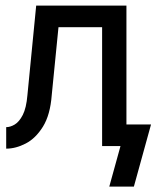

<svg xmlns="http://www.w3.org/2000/svg" viewBox="-20 -528 566 694"><path d="M393.1 0H415.5L375 146.5H463.9L525.9 -78.1H393.1ZM437 -507.8H110.8L79.1 -184.1Q75.2 -137.7 62.3 -112.5Q49.3 -87.4 33.2 -77.9Q17.1 -68.4 2.4 -68.4V9.3Q37.1 9.3 73 -9.3Q108.9 -27.8 135.3 -70.3Q161.6 -112.8 167 -184.1L191.4 -429.7H349.1V0H437Z"/></svg>

Font: Giphurs
Style: Regular
Weight: 400
Version: Version 2.010